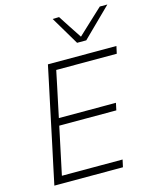

<svg xmlns="http://www.w3.org/2000/svg" viewBox="-139 -1061 919 1152"><g transform="rotate(-15 320.5 -485.0)"><path d="M52.5 0Q65 -60 77 -116Q89 -171.5 103 -237.5L152.5 -472Q167 -540 179 -596.5Q190.5 -653 203.5 -713H629L619 -667.5H243Q233 -619 223 -571.5Q212.5 -524 201.5 -470L183.5 -384.5H538L528.5 -340H174L153.5 -243.5Q142 -189.5 132 -142Q122 -94 111.5 -45.5H488.5L478.5 0ZM406 -792.5Q380 -836.5 353.5 -881Q327 -925 301.5 -968.5L341.5 -969.5Q365 -933 389.2 -896Q413.5 -859 438 -822Q478 -859.5 516.2 -895.2Q554.5 -931 594 -967.5H641Q595.5 -923 552 -880Q508.5 -837 463 -792.5Z"/></g></svg>

Font: Heraclito ExtraLight
Style: Italic
Weight: 200
Italic angle: -12°
Designer: Kostas Bartsokas (font) & Cristiano Sobral (main changes)
Foundry: Kostas Bartsokas (font) & Cristiano Sobral (main changes)
Version: Version 1.00;July 8, 2020;FontCreator 13.0.0.2655 64-bit